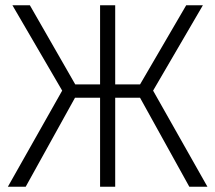

<svg xmlns="http://www.w3.org/2000/svg" viewBox="-20 -705 813 725"><path d="M415 -335.9V0H357.9V-335.9H263.2L77.1 0H9.8L214.8 -362.8L26.9 -685.1H92.8L264.2 -386.2H357.9V-685.1H415V-386.2H508.8L683.1 -685.1H746.1L558.1 -362.8L763.2 0H694.8L508.8 -335.9Z"/></svg>

Font: FiraSans-Light
Style: Regular
Weight: 300
Designer: Carrois Corporate & Edenspiekermann AG
Foundry: Carrois Corporate GbR & Edenspiekermann AG
Version: Version 3.106;PS 003.106;hotconv 1.0.70;makeotf.lib2.5.58329